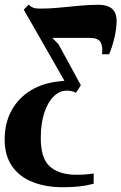

<svg xmlns="http://www.w3.org/2000/svg" viewBox="-60 -558 521 824"><path d="M209.5 245.5Q136.5 245.5 80 223.2Q23.5 201 -8.2 155.2Q-40 109.5 -40 40.5Q-40 -26.5 -13.2 -78.5Q13.5 -130.5 62 -163.5Q110.5 -196.5 175.5 -206.5Q189.5 -208.5 198.8 -209.5Q208 -210.5 216.5 -211.5L42 -516.5L63 -538Q72 -529 82.2 -525Q92.5 -521 112.5 -521Q151 -521 195 -525.2Q239 -529.5 282.2 -533.5Q325.5 -537.5 361 -537.5Q406.5 -537.5 425.5 -515.8Q444.5 -494 439.5 -449Q437.5 -421 429.2 -388Q421 -355 408.5 -325H378Q382 -361 370.8 -378.2Q359.5 -395.5 323.5 -395.5Q297.5 -395.5 269.5 -395.5Q241.5 -395.5 214.8 -395.5Q188 -395.5 164.5 -395.5L191.5 -367.5L287 -192L266 -160Q256.5 -164.5 247.8 -166.8Q239 -169 227 -169Q195.5 -169 170 -143.8Q144.5 -118.5 129.8 -73Q115 -27.5 115 35Q115 120 152.2 154.8Q189.5 189.5 258.5 192Q281 192.5 302.2 191Q323.5 189.5 342 186.5V230.5Q312.5 238.5 280.8 242Q249 245.5 209.5 245.5Z"/></svg>

Font: Merriweather 96pt Black
Style: Italic
Weight: 900
Italic angle: -7.8°
Version: Version 2.101